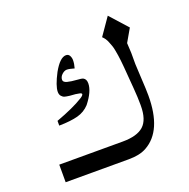

<svg xmlns="http://www.w3.org/2000/svg" viewBox="-115 -742 838 851"><g transform="rotate(-20 304.0 -316.0)"><path d="M255.9 -343.3Q255.9 -348.1 244.6 -350.1Q233.4 -352.1 227.5 -353Q210 -355 201.7 -355Q186 -356.9 178.2 -359.1Q170.4 -361.3 163.8 -368.9Q157.2 -376.5 157.2 -389.2Q157.2 -417 186.5 -473.1Q218.3 -529.8 246.6 -529.8Q258.3 -529.8 263.7 -519.8Q269 -509.8 269 -498.5Q269 -481.4 263.2 -461.4Q239.7 -468.3 228.3 -468.3Q216.8 -468.3 205.1 -457.5Q193.4 -446.8 193.4 -432.6Q193.4 -421.4 211.4 -416.7Q229.5 -412.1 253.7 -410.6Q277.8 -409.2 284.2 -405.8Q297.4 -398.9 297.4 -378.9Q297.4 -341.3 257.3 -290.5Q234.4 -265.6 200.9 -256.6Q167.5 -247.6 112.3 -246.6V-269Q196.3 -299.8 240.7 -327.6Q255.9 -336.9 255.9 -343.3ZM520 -487.3 522.5 -439.9V-387.7Q522.9 -369.1 526.1 -316.9Q529.3 -264.6 529.3 -236.8Q529.3 -70.8 435.1 -19Q403.3 -1 351.1 -1H53.2V-84H352.5Q420.9 -84 451.7 -112.1Q482.4 -140.1 482.4 -206.1V-212.4Q482.4 -244.6 478.8 -289.3Q475.1 -334 474.4 -344Q473.6 -354 472.2 -372.1Q470.7 -390.1 470 -398.4Q469.2 -406.7 467.5 -423.6Q465.8 -440.4 464.1 -449.7Q462.4 -459 460 -473.4Q457.5 -487.8 454.1 -497.3Q450.7 -506.8 446.3 -517.6Q439 -537.1 424.8 -549.8L481 -630.9L555.2 -548.3Z"/></g></svg>

Font: VizhehAzad
Style: Regular
Weight: 400
Designer: damoon khanjanzadeh
Foundry: http://font-store.ir
Version: Version:0.0.3;RFB:1.2.5;Building:2016-04-04 21:25:54.909891